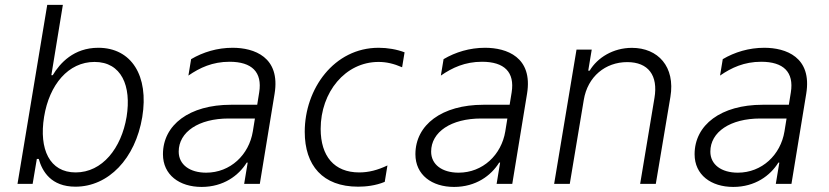

<svg xmlns="http://www.w3.org/2000/svg" viewBox="-20 -747 3367 780"><path d="M51.1 0H112.6L129.6 -101.2H137.4C151.6 -51.1 187.1 11.4 286.6 11.4C420.5 11.4 529.8 -102.3 557.9 -271.3C585.6 -439.3 513.8 -552.9 379.3 -552.9C279.5 -552.9 223.4 -490.4 194.2 -441.4H188.6L235.4 -727.3H171.9ZM159.1 -272.4C180.4 -403.1 257.5 -495.4 364 -495.4C473.4 -495.4 514.6 -398.1 494.3 -272.4C473 -145.2 396 -46.5 287.3 -46.5C181.5 -46.5 137.8 -140.6 159.1 -272.4Z M799 12.4C887.8 12.4 949.6 -33.7 982.2 -86.3H986.2L971.9 0H1035.5L1095.5 -366.1C1120 -515.6 1012.1 -552.9 925.1 -552.9C862.6 -552.9 804.7 -535.2 756.4 -506.7L745.4 -440C791.5 -471.9 843.4 -496.1 912.6 -496.1C1003.2 -496.1 1046.2 -454.2 1033 -371.8L1024.9 -321.4H918.3C749.3 -321.4 642 -239.7 642 -120.4C642 -36.6 708.8 12.4 799 12.4ZM817.5 -45.5C751.1 -45.5 706 -78.1 706 -131C706 -210.9 786.9 -265.6 909.1 -265.6H1015.6L1007.1 -213.1C991.5 -117.9 915.8 -45.5 817.5 -45.5Z M1435 11.4C1464.8 11.4 1505.3 7.5 1543 -8.2L1554 -74.9C1513.8 -55.8 1477.6 -46.5 1439.3 -46.5C1337.7 -46.5 1282.7 -112.6 1282.7 -223.4C1282.7 -372.5 1382.5 -495.4 1517.8 -495.4C1550.1 -495.4 1579.9 -488.3 1613.6 -473.7L1623.6 -534.4C1592 -546.5 1554.7 -552.9 1518.1 -552.9C1337 -552.9 1218 -386 1218 -211.6C1218 -75.3 1290.5 11.4 1435 11.4Z M1824.6 12.4C1913.4 12.4 1975.1 -33.7 2007.8 -86.3H2011.7L1997.5 0H2061.1L2121.1 -366.1C2145.6 -515.6 2037.6 -552.9 1950.6 -552.9C1888.1 -552.9 1830.3 -535.2 1782 -506.7L1771 -440C1817.1 -471.9 1869 -496.1 1938.2 -496.1C2028.8 -496.1 2071.7 -454.2 2058.6 -371.8L2050.4 -321.4H1943.9C1774.9 -321.4 1667.6 -239.7 1667.6 -120.4C1667.6 -36.6 1734.4 12.4 1824.6 12.4ZM1843 -45.5C1776.6 -45.5 1731.5 -78.1 1731.5 -131C1731.5 -210.9 1812.5 -265.6 1934.7 -265.6H2041.2L2032.7 -213.1C2017 -117.9 1941.4 -45.5 1843 -45.5Z M2231.2 0H2294.7L2351.6 -340.9C2367.2 -436.1 2439.6 -494.7 2528.1 -494.7C2614 -494.7 2654.1 -440.3 2638.8 -349.4L2580.6 0H2644.2L2703.5 -353.3C2724.1 -476.2 2653.1 -552.6 2547.2 -552.6C2470.9 -552.6 2407 -512.8 2375.4 -459.9H2369.7L2383.9 -545.5H2322.1Z M2958.8 12.4C3047.6 12.4 3109.4 -33.7 3142 -86.3H3146L3131.7 0H3195.3L3255.3 -366.1C3279.8 -515.6 3171.9 -552.9 3084.9 -552.9C3022.4 -552.9 2964.5 -535.2 2916.2 -506.7L2905.2 -440C2951.3 -471.9 3003.2 -496.1 3072.4 -496.1C3163 -496.1 3206 -454.2 3192.8 -371.8L3184.7 -321.4H3078.1C2909.1 -321.4 2801.8 -239.7 2801.8 -120.4C2801.8 -36.6 2868.6 12.4 2958.8 12.4ZM2977.3 -45.5C2910.9 -45.5 2865.8 -78.1 2865.8 -131C2865.8 -210.9 2946.7 -265.6 3068.9 -265.6H3175.4L3166.9 -213.1C3151.3 -117.9 3075.6 -45.5 2977.3 -45.5Z"/></svg>

Font: TID UI Light
Style: Italic
Weight: 300
Italic angle: -9.39999°
Designer: The TID Project Authors
Foundry: Bakken & Bæck
Version: Version 1.001;hotconv 1.0.109;makeotfexe 2.5.65596